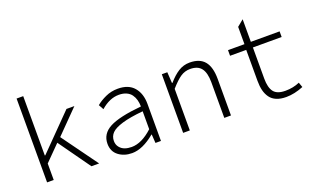

<svg xmlns="http://www.w3.org/2000/svg" viewBox="-80 -1142 2558 1569"><g transform="rotate(-20 1199.0 -358.0)"><path d="M117.2 0V-729H174.8V-212.9H179.2L471.2 -509.8H540L344.2 -311L569.8 0H502.9L306.2 -275.9L174.8 -143.1V0Z M853.5 13.2Q784.2 13.2 736.3 -23.7Q688.5 -60.5 688.5 -127Q688.5 -213.9 772.2 -258.3Q856 -302.7 1049.8 -320.8Q1049.3 -352.1 1042.2 -377.9Q1035.2 -403.8 1019.8 -425.5Q1004.4 -447.3 976.8 -459.7Q949.2 -472.2 911.6 -472.2Q831.5 -472.2 754.4 -404.8L730.5 -448.2Q764.6 -477.1 814 -499.5Q863.3 -522 920.4 -522Q1013.7 -522 1060.5 -467Q1107.4 -412.1 1107.4 -321.8V0H1059.6L1054.7 -75.2H1051.8Q945.3 13.2 853.5 13.2ZM866.7 -35.2Q954.6 -35.2 1049.8 -123V-278.8Q936 -268.1 868.2 -247.8Q800.3 -227.5 772.9 -199.5Q745.6 -171.4 745.6 -130.9Q745.6 -98.6 763.7 -76.2Q781.7 -53.7 808.1 -44.4Q834.5 -35.2 866.7 -35.2Z M1300.3 0V-509.8H1348.1L1354 -414.1H1358.4Q1403.3 -466.3 1447.8 -494.1Q1492.2 -522 1545.4 -522Q1632.8 -522 1674.6 -471.4Q1716.3 -420.9 1716.3 -317.9V0H1658.2V-310.1Q1658.2 -392.1 1627.9 -431.6Q1597.7 -471.2 1531.2 -471.2Q1485.4 -471.2 1447.8 -446Q1410.2 -420.9 1358.4 -361.8V0Z M2193.8 13.2Q2144.5 13.2 2109.6 -1.5Q2074.7 -16.1 2054.7 -43.9Q2034.7 -71.8 2025.6 -107.9Q2016.6 -144 2016.6 -191.9V-460.9H1876V-509.8H2019V-660.2L2074.7 -706.1V-509.8H2324.7V-460.9H2074.7V-189.9Q2074.7 -112.3 2103.3 -74.7Q2131.8 -37.1 2204.6 -37.1Q2272.9 -37.1 2328.6 -62L2343.8 -19Q2265.1 13.2 2193.8 13.2Z"/></g></svg>

Font: Office Code Pro D Light
Style: Regular
Weight: 300
Designer: Nathan Rutzky & Paul D. Hunt
Foundry: Adobe Systems Incorporated
Version: Version 1.004;PS 001.004;hotconv 1.0.70;makeotf.lib2.5.58329